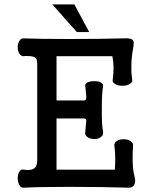

<svg xmlns="http://www.w3.org/2000/svg" viewBox="-20 -873 748 894"><path d="M153.3 -577.1V-126Q153.3 -97.7 137.7 -87.9Q123 -78.1 91.8 -83Q78.1 -86.9 70.3 -74.2Q62.5 -62.5 62.5 -43Q62.5 -24.4 70.3 -11.7Q78.1 2.9 91.8 1Q156.2 -2.9 304.7 -2.9Q454.1 -2.9 580.1 1Q598.6 1 605.5 -13.7Q613.3 -28.3 605.5 -55.7Q598.6 -80.1 597.7 -123Q596.7 -151.4 599.6 -193.4Q600.6 -208 586.9 -216.8Q574.2 -224.6 555.7 -224.6Q536.1 -224.6 524.4 -216.8Q509.8 -208 512.7 -193.4Q516.6 -165 516.6 -133.8Q516.6 -107.4 514.6 -83H243.2V-321.3H372.1Q380.9 -321.3 381.8 -311.5Q381.8 -303.7 378.9 -278.3L377 -258.8Q374 -243.2 387.7 -234.4Q400.4 -225.6 418.9 -225.6Q437.5 -225.6 449.2 -234.4Q461.9 -243.2 460 -258.8Q453.1 -291 454.1 -365.2Q454.1 -440.4 460 -471.7Q461.9 -482.4 449.2 -489.3Q437.5 -495.1 418.9 -495.1Q400.4 -495.1 387.7 -489.3Q374 -482.4 377 -471.7L378.9 -454.1Q381.8 -426.8 381.8 -418Q380.9 -405.3 372.1 -405.3H243.2V-611.3H502.9Q507.8 -590.8 508.8 -559.6Q508.8 -529.3 504.9 -502Q502 -489.3 516.6 -481.4Q529.3 -473.6 549.8 -473.6Q569.3 -473.6 583 -481.4Q597.7 -489.3 595.7 -502Q590.8 -530.3 591.8 -566.4Q591.8 -605.5 599.6 -645.5V-646.5Q605.5 -676.8 599.6 -684.6Q590.8 -697.3 550.8 -694.3Q446.3 -691.4 301.8 -691.4Q156.2 -691.4 91.8 -694.3Q78.1 -696.3 70.3 -682.6Q62.5 -669.9 62.5 -652.3Q62.5 -634.8 70.3 -623Q78.1 -610.4 91.8 -611.3L97.7 -612.3Q129.9 -612.3 139.6 -607.4Q153.3 -601.6 153.3 -577.1ZM223.6 -852.5 337.9 -723.6H395.5L326.2 -852.5Z"/></svg>

Font: Gungsuh
Style: Regular
Weight: 400
Version: Version 2.21